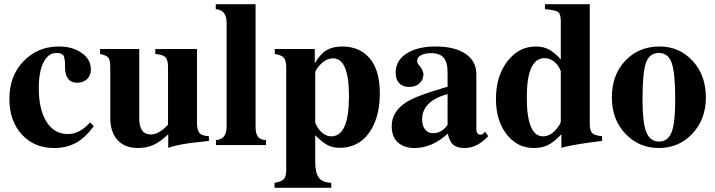

<svg xmlns="http://www.w3.org/2000/svg" viewBox="-20 -696 3430 921"><path d="M412 -109 430 -91Q389 -35 344 -10.5Q299 14 239 14Q144 14 84.5 -51Q25 -116 25 -222Q25 -332 93 -402.5Q161 -473 262 -473Q328 -473 372 -442Q416 -411 416 -363Q416 -334 397.5 -316.5Q379 -299 348 -299Q322 -299 307 -318Q292 -337 292 -372Q292 -390 291.5 -398Q291 -406 289 -416.5Q287 -427 283 -431.5Q279 -436 270.5 -439Q262 -442 250 -442Q212 -442 189 -397.5Q166 -353 166 -273Q166 -171 203 -112Q240 -53 305 -53Q363 -53 412 -109Z M982 -20 919 -13Q836 -4 787 13V-52Q748 -15 715.5 -0.5Q683 14 642 14Q579 14 544 -24Q509 -62 509 -131V-372Q509 -407 500 -419Q491 -431 460 -437V-461H648V-127Q648 -51 704 -51Q743 -51 786 -98V-374Q786 -408 774 -421Q762 -434 725 -437V-461H925V-105Q925 -72 937 -58Q949 -44 982 -43Z M1256 0H1016V-24Q1067 -28 1067 -87V-587Q1067 -648 1015 -652V-676H1206V-87Q1206 -54 1218 -39.5Q1230 -25 1256 -24Z M1490 -461V-392Q1515 -436 1545.5 -454.5Q1576 -473 1621 -473Q1706 -473 1754 -415.5Q1802 -358 1802 -249Q1802 -131 1750.5 -59Q1699 13 1610 13Q1576 13 1552 0.5Q1528 -12 1492 -47V79Q1492 131 1508.5 155Q1525 179 1569 181V205H1297V181Q1332 175 1342.5 162.5Q1353 150 1353 118V-372Q1353 -405 1342 -418.5Q1331 -432 1298 -437V-461ZM1492 -346V-107Q1504 -78 1524.5 -60Q1545 -42 1569 -42Q1654 -42 1654 -234Q1654 -416 1578 -416Q1541 -416 1510 -379Q1492 -358 1492 -346Z M2307 -64 2322 -43Q2269 14 2210 14Q2173 14 2154.5 -1.5Q2136 -17 2128 -55Q2052 14 1969 14Q1919 14 1889 -12.5Q1859 -39 1859 -92Q1859 -159 1926 -204Q1976 -237 2127 -280V-348Q2127 -397 2108.5 -419Q2090 -441 2046 -441Q2018 -441 1999.5 -431Q1981 -421 1981 -404Q1981 -393 1992 -381Q2011 -358 2011 -339Q2011 -313 1992 -296Q1973 -279 1943 -279Q1912 -279 1895 -297Q1878 -315 1878 -347Q1878 -406 1930.5 -439.5Q1983 -473 2069 -473Q2161 -473 2213 -438Q2265 -403 2265 -339V-78Q2265 -50 2286 -50Q2293 -50 2297 -54ZM2127 -97V-245Q2005 -211 2005 -124Q2005 -92 2019.5 -74.5Q2034 -57 2057 -57Q2099 -57 2127 -97Z M2868 -20 2806 -12Q2724 -1 2673 13V-52Q2638 -15 2609 -0.5Q2580 14 2540 14Q2461 14 2410 -52Q2359 -118 2359 -221Q2359 -330 2413.5 -401.5Q2468 -473 2551 -473Q2585 -473 2611.5 -459.5Q2638 -446 2670 -411V-594Q2670 -629 2657 -638.5Q2644 -648 2594 -652V-676H2809V-101Q2809 -69 2821.5 -57Q2834 -45 2868 -43ZM2670 -112V-355Q2659 -384 2638 -400.5Q2617 -417 2592 -417Q2507 -417 2507 -229Q2507 -42 2585 -42Q2621 -42 2651 -79Q2670 -104 2670 -112Z M3366 -229Q3366 -124 3301.5 -55Q3237 14 3140 14Q3045 14 2980 -54.5Q2915 -123 2915 -228Q2915 -337 2979.5 -405Q3044 -473 3144 -473Q3239 -473 3302.5 -404Q3366 -335 3366 -229ZM3219 -218Q3219 -346 3202 -394Q3185 -442 3141 -442Q3095 -442 3078.5 -394.5Q3062 -347 3062 -218Q3062 -109 3080 -63Q3098 -17 3141 -17Q3184 -17 3201.5 -61.5Q3219 -106 3219 -218Z"/></svg>

Font: STIX
Style: Bold
Weight: 700
Designer: MicroPress Inc., with final additions and corrections provided by Coen Hoffman, Elsevier (retired)
Version: Version 1.1.1